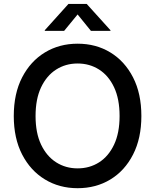

<svg xmlns="http://www.w3.org/2000/svg" viewBox="-20 -964 803 994"><path d="M381.8 10.3Q287.1 10.3 212.4 -35.2Q137.7 -80.6 94.5 -164.3Q51.3 -248 51.3 -363.3Q51.3 -479.5 94.5 -563.2Q137.7 -647 212.4 -692.4Q287.1 -737.8 381.8 -737.8Q477.1 -737.8 551.5 -692.4Q626 -647 668.9 -563.2Q711.9 -479.5 711.9 -363.3Q711.9 -248 668.9 -164.1Q626 -80.1 551.5 -34.9Q477.1 10.3 381.8 10.3ZM381.8 -92.3Q443.8 -92.3 492.9 -123.5Q542 -154.8 570.6 -215.3Q599.1 -275.9 599.1 -363.3Q599.1 -451.7 570.6 -512.2Q542 -572.8 492.9 -604Q443.8 -635.3 381.8 -635.3Q319.8 -635.3 270.5 -603.8Q221.2 -572.3 192.6 -511.7Q164.1 -451.2 164.1 -363.3Q164.1 -275.9 192.6 -215.6Q221.2 -155.3 270.5 -123.8Q319.8 -92.3 381.8 -92.3ZM312 -804.2H211.9V-807.6L334.5 -943.8H428.7L551.8 -807.6V-804.2H450.7L381.8 -889.2Z"/></svg>

Font: V-Inter
Style: Medium-500
Weight: 500
Designer: Rasmus Andersson
Foundry: rsms
Version: Version 4.000;git-4146feb